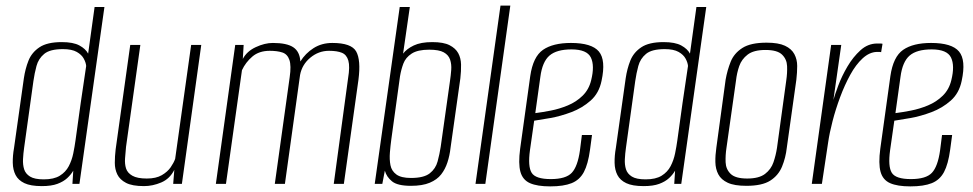

<svg xmlns="http://www.w3.org/2000/svg" viewBox="-20 -655 3467 684"><path d="M129 8Q89 8 67 -2.5Q45 -13 35.5 -31.5Q26 -50 25.5 -75Q25 -100 30 -128L65 -376Q70 -410 81.5 -439Q93 -468 120.5 -486.5Q148 -505 200 -505Q241 -505 263 -493Q285 -481 294 -464L317 -630H352L263 0H238L241 -47Q233 -33 219.5 -20.5Q206 -8 184.5 0Q163 8 129 8ZM136 -16Q172 -16 193 -29Q214 -42 225 -63Q236 -84 241 -108.5Q246 -133 249 -155Q258 -222 267.5 -288Q277 -354 287 -420Q286 -432 278.5 -446Q271 -460 253.5 -470Q236 -480 204 -480Q158 -480 137.5 -463Q117 -446 110 -420Q103 -394 99 -366L66 -129Q63 -108 62 -88Q61 -68 66 -52Q71 -36 87 -26Q103 -16 136 -16Z M493 8Q451 8 429 -3.5Q407 -15 398 -33.5Q389 -52 389 -75Q389 -98 392 -123L444 -495H480L429 -132Q427 -111 425.5 -91Q424 -71 429 -55Q434 -39 451.5 -29Q469 -19 503 -19Q536 -19 556.5 -31Q577 -43 588 -59Q599 -75 604 -89L661 -495H697L628 0H597L601 -50Q585 -18 554.5 -5Q524 8 493 8Z M749 0 818 -495H848L845 -445Q859 -472 891 -487Q923 -502 952 -502Q1002 -502 1025 -486.5Q1048 -471 1050 -436Q1068 -465 1097 -483.5Q1126 -502 1164 -502Q1232 -502 1249 -471.5Q1266 -441 1257 -371L1205 0H1169L1220 -376Q1227 -418 1221 -439Q1215 -460 1198 -467Q1181 -474 1152 -474Q1115 -474 1085.5 -449.5Q1056 -425 1049 -388L995 0H959L1012 -380Q1018 -421 1011 -441.5Q1004 -462 986 -468Q968 -474 941 -474Q903 -474 879 -453.5Q855 -433 842 -405L785 0Z M1444 7Q1396 7 1376.5 -9Q1357 -25 1351 -47L1342 0H1315L1404 -630H1440L1416 -464Q1429 -481 1454 -493Q1479 -505 1520 -505Q1560 -505 1581.5 -494Q1603 -483 1612.5 -465.5Q1622 -448 1622.5 -425Q1623 -402 1620 -376L1585 -128Q1582 -101 1574 -76.5Q1566 -52 1551.5 -33.5Q1537 -15 1511 -4Q1485 7 1444 7ZM1444 -21Q1490 -21 1511 -37.5Q1532 -54 1539 -80Q1546 -106 1550 -132L1583 -366Q1586 -386 1587.5 -406Q1589 -426 1583.5 -442.5Q1578 -459 1561 -468.5Q1544 -478 1509 -478Q1468 -478 1446.5 -464Q1425 -450 1417 -428.5Q1409 -407 1405 -383L1374 -158Q1371 -136 1369 -111.5Q1367 -87 1371 -66.5Q1375 -46 1392 -33.5Q1409 -21 1444 -21Z M1674 0 1763 -635H1798L1709 0Z M1940 9Q1894 9 1868 -2.5Q1842 -14 1834 -43Q1826 -72 1833 -125L1869 -384Q1879 -453 1914.5 -477.5Q1950 -502 2014 -502Q2088 -502 2113.5 -471.5Q2139 -441 2123 -367Q2114 -323 2084 -296.5Q2054 -270 2015.5 -255.5Q1977 -241 1940.5 -234.5Q1904 -228 1883 -225L1868 -120Q1860 -62 1874 -39.5Q1888 -17 1942 -17Q1996 -17 2017 -39.5Q2038 -62 2046 -119L2053 -174H2089L2082 -122Q2075 -70 2060 -42Q2045 -14 2016.5 -2.5Q1988 9 1940 9ZM1887 -252Q1911 -255 1942 -261Q1973 -267 2003 -279.5Q2033 -292 2055.5 -314Q2078 -336 2086 -369Q2099 -421 2085 -450Q2071 -479 2016 -479Q1963 -479 1937.5 -457Q1912 -435 1905 -381Z M2273 8Q2233 8 2211 -2.5Q2189 -13 2179.5 -31.5Q2170 -50 2169.5 -75Q2169 -100 2174 -128L2209 -376Q2214 -410 2225.5 -439Q2237 -468 2264.5 -486.5Q2292 -505 2344 -505Q2385 -505 2407 -493Q2429 -481 2438 -464L2461 -630H2496L2407 0H2382L2385 -47Q2377 -33 2363.5 -20.5Q2350 -8 2328.5 0Q2307 8 2273 8ZM2280 -16Q2316 -16 2337 -29Q2358 -42 2369 -63Q2380 -84 2385 -108.5Q2390 -133 2393 -155Q2402 -222 2411.5 -288Q2421 -354 2431 -420Q2430 -432 2422.5 -446Q2415 -460 2397.5 -470Q2380 -480 2348 -480Q2302 -480 2281.5 -463Q2261 -446 2254 -420Q2247 -394 2243 -366L2210 -129Q2207 -108 2206 -88Q2205 -68 2210 -52Q2215 -36 2231 -26Q2247 -16 2280 -16Z M2639 7Q2596 7 2572.5 -4Q2549 -15 2539 -34Q2529 -53 2528.5 -77.5Q2528 -102 2532 -129L2565 -371Q2571 -405 2583 -435Q2595 -465 2624.5 -484Q2654 -503 2711 -503Q2753 -503 2776.5 -492Q2800 -481 2810 -462Q2820 -443 2820 -420Q2820 -397 2817 -371L2783 -129Q2779 -93 2766 -61.5Q2753 -30 2724 -11.5Q2695 7 2639 7ZM2642 -19Q2684 -19 2705.5 -35.5Q2727 -52 2735.5 -77Q2744 -102 2748 -128L2781 -368Q2785 -395 2784 -419.5Q2783 -444 2766 -460.5Q2749 -477 2707 -477Q2665 -477 2643.5 -460.5Q2622 -444 2613.5 -419.5Q2605 -395 2602 -368L2568 -128Q2564 -102 2565 -77Q2566 -52 2583 -35.5Q2600 -19 2642 -19Z M2872 0 2941 -495H2977L2949 -299Q2954 -317 2966.5 -350.5Q2979 -384 2999 -418Q3019 -452 3045.5 -476Q3072 -500 3105 -500Q3109 -500 3115 -500Q3121 -500 3124 -499L3119 -469Q3117 -470 3112.5 -470Q3108 -470 3103 -470Q3077 -469 3053 -447Q3029 -425 3009 -388.5Q2989 -352 2973 -309Q2957 -266 2946 -223.5Q2935 -181 2930 -146L2908 0Z M3223 9Q3177 9 3151 -2.5Q3125 -14 3117 -43Q3109 -72 3116 -125L3152 -384Q3162 -453 3197.5 -477.5Q3233 -502 3297 -502Q3371 -502 3396.5 -471.5Q3422 -441 3406 -367Q3397 -323 3367 -296.5Q3337 -270 3298.5 -255.5Q3260 -241 3223.5 -234.5Q3187 -228 3166 -225L3151 -120Q3143 -62 3157 -39.5Q3171 -17 3225 -17Q3279 -17 3300 -39.5Q3321 -62 3329 -119L3336 -174H3372L3365 -122Q3358 -70 3343 -42Q3328 -14 3299.5 -2.5Q3271 9 3223 9ZM3170 -252Q3194 -255 3225 -261Q3256 -267 3286 -279.5Q3316 -292 3338.5 -314Q3361 -336 3369 -369Q3382 -421 3368 -450Q3354 -479 3299 -479Q3246 -479 3220.5 -457Q3195 -435 3188 -381Z"/></svg>

Font: Alumni Sans Thin ExtraLight
Style: Italic
Weight: 250
Italic angle: -8°
Version: Version 1.016